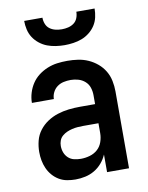

<svg xmlns="http://www.w3.org/2000/svg" viewBox="-84 -801 669 870"><g transform="rotate(-10 250.0 -366.0)"><path d="M193 8Q174 8 154.5 4.5Q135 1 118 -9Q101 -19 88 -34Q75 -49 67 -67Q59 -85 55.5 -104Q52 -123 52 -143Q52 -169 58.5 -194.5Q65 -220 81 -241Q97 -262 119 -276.5Q141 -291 166 -299Q191 -307 217 -310Q243 -313 269 -313H339V-354Q339 -372 333.5 -389Q328 -406 314.5 -418Q301 -430 283.5 -435Q266 -440 249 -440Q232 -440 216 -436.5Q200 -433 187 -423.5Q174 -414 166.5 -399Q159 -384 159 -368H58Q58 -391 65 -414Q72 -437 85 -456.5Q98 -476 116.5 -490Q135 -504 157 -513Q179 -522 202 -525Q225 -528 249 -528Q273 -528 297.5 -524.5Q322 -521 344.5 -511Q367 -501 386 -485Q405 -469 417.5 -448Q430 -427 435 -402.5Q440 -378 440 -354V0H339V-81Q330 -60 315 -42.5Q300 -25 280.5 -13.5Q261 -2 238.5 3Q216 8 193 8ZM233 -80Q254 -80 274.5 -86Q295 -92 310 -105.5Q325 -119 332 -139Q339 -159 339 -180V-225H269Q256 -225 243 -224Q230 -223 217.5 -220Q205 -217 193.5 -212Q182 -207 172 -198.5Q162 -190 157.5 -178Q153 -166 153 -153Q153 -137 158.5 -122.5Q164 -108 175.5 -97.5Q187 -87 202.5 -83.5Q218 -80 233 -80ZM250 -600Q230 -600 209.5 -603Q189 -606 170.5 -613Q152 -620 135.5 -633Q119 -646 108 -663Q97 -680 92.5 -700Q88 -720 88 -740H172Q172 -725 177.5 -711Q183 -697 194.5 -688.5Q206 -680 220.5 -676.5Q235 -673 250 -673Q265 -673 279.5 -676.5Q294 -680 305.5 -688.5Q317 -697 322.5 -711Q328 -725 328 -740H412Q412 -720 407.5 -700Q403 -680 392 -663Q381 -646 364.5 -633Q348 -620 329.5 -613Q311 -606 290.5 -603Q270 -600 250 -600Z"/></g></svg>

Font: Iosevka Curly Semibold
Style: Regular
Weight: 600
Monospace: yes
Designer: Belleve Invis
Foundry: Belleve Invis
Version: Version 22.1.2; ttfautohint (v1.8.4)